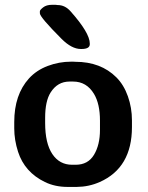

<svg xmlns="http://www.w3.org/2000/svg" viewBox="-20 -753 603 783"><path d="M273.9 -81.1H288.6Q338.9 -81.1 363.3 -121.6Q387.7 -162.1 387.7 -223.6V-260.7Q387.7 -329.6 363.3 -370.1Q333 -420.4 278.3 -420.4H263.2Q214.8 -420.4 186.5 -376Q164.1 -340.8 164.1 -272.9V-251.5Q164.1 -168.5 193.4 -124.8Q222.7 -81.1 273.9 -81.1ZM142.6 -698.7V-707Q142.6 -712.4 156 -722.9Q169.4 -733.4 191.9 -733.4H206.5Q212.4 -732.4 215.3 -732.4Q245.1 -732.4 267.6 -707Q346.2 -618.7 346.2 -575.2V-572.8Q346.2 -553.2 312.5 -553.2H309.6Q272.5 -553.2 231.4 -594.2Q142.6 -683.1 142.6 -698.7ZM518.1 -262.2V-236.3Q518.1 -236.3 518.1 -234.9Q518.1 -68.8 386.7 -10.7Q342.8 8.8 293 9.3H258.3Q256.8 9.3 255.9 9.3Q204.1 9.3 163.1 -10.7Q80.6 -50.8 53.7 -133.8Q38.1 -182.1 38.1 -229.5V-255.4Q38.1 -366.7 98.1 -433.1Q128.9 -466.8 174.8 -484.1Q220.7 -501.5 270 -501.5H278.3L287.1 -501Q391.1 -501 454.6 -437.5Q484.9 -407.2 501.5 -360.4Q518.1 -313.5 518.1 -262.2Z"/></svg>

Font: Averia Libre
Style: Bold
Weight: 700
Version: Version 1.002